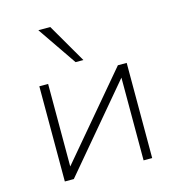

<svg xmlns="http://www.w3.org/2000/svg" viewBox="-111 -852 877 949"><g transform="rotate(-15 327.5 -378.0)"><path d="M104 0V-487H149V-54H140L506 -487H551V0H507V-434H516L150 0ZM308 -556 171 -756H232L348 -556Z"/></g></svg>

Font: Nunito Sans 10pt SemiExpanded ExtraLight
Style: Regular
Weight: 250
Width: 6
Designer: Vernon Adams
Foundry: Vernon Adams
Version: Version 3.101;gftools[0.9.27]